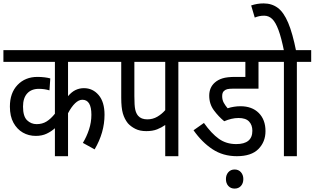

<svg xmlns="http://www.w3.org/2000/svg" viewBox="-20 -916 1845 1126"><path d="M641 -553H379V-352Q400 -377 423 -388Q446 -399 472 -399Q524 -399 558.5 -358.5Q593 -318 593 -243Q593 -139 535 -40L466 -78Q488 -114 502 -156.5Q516 -199 516 -243Q516 -331 463 -331Q442 -331 420.5 -310.5Q399 -290 379 -252V0H302V-164Q281 -145 253.5 -132Q226 -119 190 -119Q148 -119 114 -138.5Q80 -158 59 -196Q38 -234 38 -291Q38 -371 83 -418Q128 -465 200 -465Q221 -465 241.5 -462.5Q262 -460 275 -456L270 -386Q241 -395 208 -395Q164 -395 139.5 -368Q115 -341 115 -291Q115 -234 138.5 -211Q162 -188 195 -188Q228 -188 253 -203.5Q278 -219 302 -249V-553H0V-622H641Z M1026 -553V0H949V-183Q928 -168 901.5 -157.5Q875 -147 838 -147Q800 -147 773.5 -160.5Q747 -174 730 -193Q710 -218 700.5 -251Q691 -284 691 -343V-553H628V-622H1110V-553ZM949 -553H768V-352Q768 -297 773 -274Q778 -251 790 -237Q808 -216 844 -216Q876 -216 902.5 -231.5Q929 -247 949 -270Z M1379 -224Q1358 -224 1337 -219Q1316 -214 1295 -205Q1262 -232 1234.5 -269Q1207 -306 1207 -355Q1207 -403 1240 -432Q1258 -448 1285 -456.5Q1312 -465 1361 -465H1419V-553H1097V-622H1586V-553H1496V-396H1347Q1324 -396 1312.5 -393Q1301 -390 1293 -382Q1283 -373 1283 -352Q1283 -330 1292.5 -313Q1302 -296 1315 -281Q1333 -287 1352.5 -290Q1372 -293 1390 -293Q1458 -293 1497.5 -253.5Q1537 -214 1537 -147Q1537 -84 1495.5 -42Q1454 0 1369 0Q1288 0 1226 -41Q1164 -82 1115 -152L1176 -195Q1220 -133 1263.5 -102Q1307 -71 1365 -71Q1460 -71 1460 -149Q1460 -183 1440.5 -203.5Q1421 -224 1379 -224ZM1305 134Q1305 110 1319 94Q1333 78 1356 78Q1379 78 1393 94Q1407 110 1407 134Q1407 159 1393 174.5Q1379 190 1356 190Q1333 190 1319 174.5Q1305 159 1305 134Z M1721 -553V0H1645V-553H1573V-622H1805V-553ZM1646 -615Q1630 -695 1613 -740.5Q1596 -786 1576 -805Q1556 -824 1529 -824Q1513 -824 1499.5 -821Q1486 -818 1474 -813L1453 -884Q1471 -890 1488.5 -893Q1506 -896 1526 -896Q1574 -896 1609 -870Q1644 -844 1670 -782.5Q1696 -721 1717 -615Z"/></svg>

Font: Noto Sans Devanagari Condensed
Style: Regular
Weight: 400
Width: 3
Designer: Jelle Bosma - Monotype Design Team
Foundry: Monotype Imaging Inc.
Version: Version 2.004; ttfautohint (v1.8.4.7-5d5b)